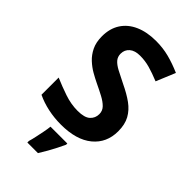

<svg xmlns="http://www.w3.org/2000/svg" viewBox="-282 -809 1114 1114"><g transform="rotate(45 275.5 -251.5)"><path d="M511 -198Q511 -103 442.5 -46.5Q374 10 248 10Q193 10 141.5 -1Q90 -12 46 -33V-174Q97 -152 151.5 -133.5Q206 -115 260 -115Q316 -115 339.5 -136.5Q363 -158 363 -191Q363 -218 344.5 -237Q326 -256 295 -272.5Q264 -289 224 -308Q199 -320 170 -336.5Q141 -353 114.5 -377.5Q88 -402 71 -437Q54 -472 54 -521Q54 -585 83.5 -630.5Q113 -676 167.5 -700Q222 -724 296 -724Q352 -724 402.5 -711Q453 -698 508 -674L459 -556Q410 -576 371 -587Q332 -598 291 -598Q248 -598 225 -578Q202 -558 202 -526Q202 -501 217 -483.5Q232 -466 262 -450Q292 -434 337 -412Q392 -386 430.5 -358Q469 -330 490 -292Q511 -254 511 -198ZM352 71Q342 93 329.5 117.5Q317 142 302.5 168Q288 194 271 221H184V208Q190 188 195.5 162Q201 136 206.5 109Q212 82 214 61H352Z"/></g></svg>

Font: Noto Naskh Arabic
Style: Regular
Weight: 400
Designer: Monotype Design Team, David Williams, Mohamad Dakak and Nizar Qandah
Foundry: Monotype Imaging Inc.
Version: Version 2.013